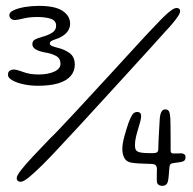

<svg xmlns="http://www.w3.org/2000/svg" viewBox="-20 -608 642 638"><path d="M106 -323Q80.5 -323 57.8 -328Q35 -333 20.8 -341.2Q6.5 -349.5 6.5 -359Q6.5 -370 13 -373.5Q19.5 -377 25 -377Q35 -377 57 -368.8Q79 -360.5 108 -360.5Q139.5 -360.5 160.2 -370Q181 -379.5 181 -396Q181 -414 166.5 -422Q152 -430 130.5 -433.5Q110.5 -437 99 -443.8Q87.5 -450.5 87.5 -461Q87.5 -472 96.5 -476.8Q105.5 -481.5 120 -485.5Q139 -490.5 152.8 -499Q166.5 -507.5 166.5 -522.5Q166.5 -539.5 148.8 -545.5Q131 -551.5 104.5 -551.5Q77.5 -551.5 57.5 -546.5Q37.5 -541.5 29.5 -541.5Q21 -541.5 16 -546.2Q11 -551 11 -558Q11 -567.5 25.8 -574.2Q40.5 -581 63.2 -584.8Q86 -588.5 109.5 -588.5Q162.5 -588.5 187.8 -572Q213 -555.5 213 -529Q213 -511.5 200.2 -498.2Q187.5 -485 164.5 -477.5Q155 -474.5 150.2 -471.5Q145.5 -468.5 145.5 -463.5Q145.5 -458 153.2 -455Q161 -452 170.5 -449.5Q193 -444.5 210.8 -432Q228.5 -419.5 228.5 -393Q228.5 -371.5 214.8 -355.5Q201 -339.5 173.8 -331.2Q146.5 -323 106 -323ZM49 -4Q45.5 -4 42.2 -5.2Q39 -6.5 37.2 -9.2Q35.5 -12 35.5 -16.5Q35.5 -24.5 50.5 -43.5Q65.5 -62.5 91 -89.8Q116.5 -117 147 -148.5Q158 -158.5 179.8 -181.8Q201.5 -205 230.8 -236.2Q260 -267.5 292.5 -303Q325 -338.5 357.8 -373.8Q390.5 -409 419.2 -440.8Q448 -472.5 469.8 -495.8Q491.5 -519 502 -529.5Q515.5 -544 527.5 -555.5Q539.5 -567 549.8 -574.2Q560 -581.5 567.5 -581.5Q570 -581.5 571.8 -580.8Q573.5 -580 575 -579Q576.5 -578 577.5 -576Q578.5 -574 578.5 -571Q578.5 -564.5 571 -553.2Q563.5 -542 552.5 -529Q541.5 -516 530 -504Q512.5 -484 481.2 -449.8Q450 -415.5 410.5 -372.2Q371 -329 328 -282Q285 -235 243.2 -189.5Q201.5 -144 165.5 -106Q146 -85 122.2 -61.2Q98.5 -37.5 78.5 -20.8Q58.5 -4 49 -4ZM519.5 9.5Q511.5 9.5 506.2 5.5Q501 1.5 501 -9Q501 -13.5 501 -20.2Q501 -27 501.2 -34.2Q501.5 -41.5 501.5 -46.5Q501 -55.5 496.8 -59.5Q492.5 -63.5 476.5 -63.5Q459.5 -64 443.2 -64.8Q427 -65.5 414 -68Q399 -71.5 392.8 -83.8Q386.5 -96 386.5 -113.5Q386.5 -131 393.8 -156.8Q401 -182.5 407.5 -201Q413.5 -217 419.5 -226.5Q425.5 -236 436.5 -236Q442 -236 445.5 -232.8Q449 -229.5 449 -222Q449 -215 446 -203.8Q443 -192.5 438.8 -178.8Q434.5 -165 431.5 -151.8Q428.5 -138.5 428.5 -126.5Q428.5 -113.5 432.2 -108.8Q436 -104 444 -102Q451.5 -100 463.8 -99.5Q476 -99 486 -99Q497.5 -99 501.8 -102Q506 -105 506 -113Q506 -118 506.5 -132Q507 -146 508 -163Q509 -180 509.8 -195Q510.5 -210 511 -216Q512 -227.5 516.2 -236Q520.5 -244.5 528.5 -244.5Q538.5 -244.5 541.8 -237.5Q545 -230.5 546 -215Q546.5 -207 546.5 -195Q546.5 -183 546.8 -168Q547 -153 547 -137.2Q547 -121.5 547 -106.5Q547 -98 557 -98Q563.5 -98 570.5 -98.2Q577.5 -98.5 583.5 -98.5Q590 -97.5 593.2 -94.8Q596.5 -92 596.5 -86Q596.5 -77.5 592 -74Q587.5 -70.5 577.5 -69Q572.5 -68.5 566 -67.5Q559.5 -66.5 553.5 -65.5Q547 -64.5 545 -60.2Q543 -56 542.5 -47Q541.5 -38 540.8 -26.5Q540 -15 538.5 -8Q535.5 9.5 519.5 9.5Z"/></svg>

Font: Gluten Light
Style: Regular
Weight: 300
Designer: Tyler Finck
Foundry: Etcetera Type Company
Version: Version 1.300